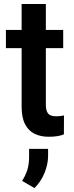

<svg xmlns="http://www.w3.org/2000/svg" viewBox="-20 -679 371 967"><path d="M9.8 0ZM262.7 -93.3Q286.1 -93.3 302.2 -97.7L301.8 -2.4Q274.4 9.8 225.1 9.8Q185.1 9.8 154.3 -5.1Q123.5 -20 106.2 -53.5Q88.9 -86.9 88.9 -142.1V-436.5H9.8V-528.3H88.9V-658.7H210.9V-528.3H298.3V-436.5H210.9V-152.8Q210.9 -128.4 217.3 -115.5Q223.6 -102.5 235.1 -97.9Q246.6 -93.3 262.7 -93.3ZM222.2 106Q222.2 148.9 203.6 193.4Q185.1 237.8 153.3 268.1L91.3 231.9Q107.9 206.5 117.2 178.2Q126.5 149.9 126.5 111.3V70.8H222.2Z"/></svg>

Font: Robert Sans
Style: Bold
Weight: 700
Designer: Christian Robertson (extended by Adam Twardoch)
Foundry: Google
Version: Version 12.135;April 2, 2019;FontCreator 11.5.0.2425 64-bit;